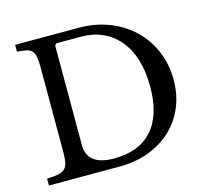

<svg xmlns="http://www.w3.org/2000/svg" viewBox="-109 -896 1102 1022"><g transform="rotate(-15 442.0 -385.0)"><path d="M38 0V-38Q76 -39 99.5 -43.5Q123 -48 136 -60.5Q149 -73 153.5 -94.5Q158 -116 158 -152V-618Q158 -653 154.5 -674.5Q151 -696 140.5 -708.5Q130 -721 110 -725.5Q90 -730 58 -732V-770H409Q499 -770 575.5 -740Q652 -710 707.5 -657Q763 -604 794 -531Q825 -458 825 -372Q825 -290 796 -221.5Q767 -153 714.5 -104Q662 -55 589 -27.5Q516 0 429 0ZM280 -721Q263 -721 263 -704V-163Q263 -49 412 -49Q549 -49 622 -130.5Q695 -212 695 -370Q695 -453 675 -518Q655 -583 617.5 -628Q580 -673 527 -697Q474 -721 407 -721Z"/></g></svg>

Font: Libre Baskerville
Style: Regular
Weight: 400
Designer: Pablo Impallari, Rodrigo Fuenzalida
Foundry: Pablo Impallari, Rodrigo Fuenzalida
Version: Version 1.000; ttfautohint (v0.93) -l 8 -r 50 -G 200 -x 14 -